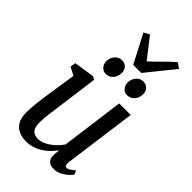

<svg xmlns="http://www.w3.org/2000/svg" viewBox="-297 -1080 1178 1178"><g transform="rotate(45 292.0 -491.0)"><path d="M185 10Q151 10 122.8 -2Q94.5 -14 77.5 -42.2Q60.5 -70.5 60.5 -119Q60.5 -136.5 62 -157.5Q63.5 -178.5 66 -202Q68.5 -225.5 71.8 -249Q75 -272.5 78.5 -294L107 -480.5L54 -508L60 -544L193 -564L213.5 -553.5L178.5 -290Q176 -269 173 -248.2Q170 -227.5 167.2 -207.8Q164.5 -188 163 -169.8Q161.5 -151.5 161.5 -135Q161.5 -102.5 169.2 -84.8Q177 -67 191.8 -60Q206.5 -53 227 -53Q253 -53 279.8 -67Q306.5 -81 330 -102.5Q353.5 -124 370 -148L425 -559.5H525L461 -88Q458.5 -69.5 463 -60.5Q467.5 -51.5 476.5 -51.5Q486 -51.5 497.8 -58.5Q509.5 -65.5 527.5 -82L539.5 -56.5Q535 -49 519 -33.2Q503 -17.5 478.2 -4Q453.5 9.5 423 9.5Q392 9.5 377.2 -7.5Q362.5 -24.5 364.5 -52.5Q364 -54.5 364.2 -59Q364.5 -63.5 365.2 -69.2Q366 -75 366.8 -81Q367.5 -87 368 -92.5L366.5 -93.5Q352 -74 333.5 -55.5Q315 -37 292 -22.2Q269 -7.5 242.5 1.2Q216 10 185 10ZM236 -629Q215 -629 200 -646.5Q185 -664 185.5 -687.5Q186 -717.5 204.5 -738.5Q223 -759.5 250.5 -759.5Q276 -759.5 290.2 -742.8Q304.5 -726 304 -703.5Q304 -672 285.8 -650.5Q267.5 -629 236 -629ZM421 -629Q400 -629 385 -646.5Q370 -664 370.5 -687.5Q371.5 -717.5 389.2 -738.5Q407 -759.5 435 -759.5Q460.5 -759.5 475 -742.8Q489.5 -726 489 -703.5Q489 -672 470.5 -650.5Q452 -629 421 -629ZM318.5 -787.5 222 -972.5 259.5 -992.5Q284.5 -960 310 -927Q335.5 -894 361.5 -861Q398.5 -894 430 -926.8Q461.5 -959.5 500 -992.5L535 -969L388.5 -787.5Z"/></g></svg>

Font: Merriweather 24pt
Style: Italic
Weight: 400
Italic angle: -7.8°
Designer: Eben Sorkin
Foundry: Eben Sorkin
Version: Version 2.101